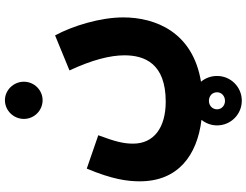

<svg xmlns="http://www.w3.org/2000/svg" viewBox="-134 -664 1027 800"><g transform="rotate(-90 380.0 -263.5)"><path d="M363 -600C405 -600 440 -635 440 -678C440 -721 405 -757 363 -757C320 -757 285 -721 285 -678C285 -635 320 -600 363 -600ZM25 -195C25 -35 134 44 281 62C267 80 258 102 258 127C258 184 304 230 361 230C418 230 464 184 464 127C464 101 455 78 440 60C647 26 708 -130 708 -264C708 -359 673 -474 633 -548L487 -488C531 -394 550 -318 550 -259C550 -175 516 -87 357 -87C249 -87 182 -136 182 -223C182 -264 191 -298 217 -368L78 -416C33 -309 25 -246 25 -195ZM360 160C341 160 325 146 325 127C325 107 341 93 360 93C380 93 396 106 396 127C396 146 380 160 360 160Z"/></g></svg>

Font: Noto Sans Arabic UI XBd
Style: Regular
Weight: 800
Designer: Monotype Design Team, Nadine Chahine and Nizar Qandah
Foundry: Monotype Imaging Inc.
Version: Version 2.010